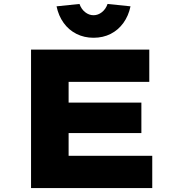

<svg xmlns="http://www.w3.org/2000/svg" viewBox="-20 -951 897 971"><path d="M137 0V-700H735V-537H327V-163H750V0ZM237 -278V-432H695V-278ZM453 -760Q406 -760 367 -779.5Q328 -799 302 -835Q276 -871 266 -919L382 -931Q391 -905 410.5 -889.5Q430 -874 453 -874Q476 -874 495.5 -889.5Q515 -905 524 -931L640 -919Q630 -871 604 -835Q578 -799 539.5 -779.5Q501 -760 453 -760Z"/></svg>

Font: Lexend Mega ExtraBold
Style: Regular
Weight: 800
Designer: Bonnie Shaver-Troup, Thomas Jockin
Foundry: Lexend
Version: Version 1.007